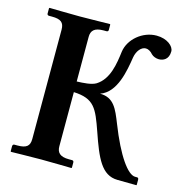

<svg xmlns="http://www.w3.org/2000/svg" viewBox="-99 -742 799 836"><g transform="rotate(15 301.0 -324.5)"><path d="M589 1 590 -1V-24C590 -30 587 -33 583 -33H574C541 -33 490 -103 438 -236C414 -296 396 -343 333 -343C405 -368 421 -470 431 -533C436 -562 454 -585 475 -585C486 -585 498 -578 507 -567C515 -559 529 -554 541 -554C560 -554 585 -564 585 -601C585 -624 554 -651 506 -651C443 -651 385 -602 377 -544C370 -488 360 -416 307 -383C287 -371 251 -369 221 -368V-569C221 -597 235 -613 276 -613H290C295 -613 298 -616 298 -621V-645L296 -647C296 -647 196 -645 160 -645C121 -645 24 -647 24 -647L22 -645V-621C22 -616 26 -613 30 -613H44C84 -613 99 -601 99 -569V-76C99 -44 84 -32 44 -32H30C26 -32 22 -29 22 -23V0L24 2C24 2 121 0 160 0C196 0 296 2 296 2L298 0V-23C298 -29 295 -32 290 -32H276C235 -32 221 -48 221 -76V-320C314 -316 330 -277 364 -180C402 -70 431 -1 503 0Z"/></g></svg>

Font: Libertinus Serif Semibold
Style: Regular
Weight: 600
Designer: Philipp H. Poll, Khaled Hosny
Foundry: Caleb Maclennan
Version: Version 7.050;RELEASE